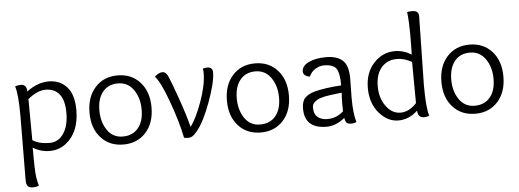

<svg xmlns="http://www.w3.org/2000/svg" viewBox="-58 -916 3628 1342"><g transform="rotate(-5 1755.5 -245.0)"><path d="M76 196 79 -249Q79 -407 60 -460Q78 -468 99 -468Q142 -468 142 -418Q218 -475 296.5 -475Q375 -475 423.5 -421.5Q472 -368 472 -259Q472 -103 377 -29Q327 10 262.5 10Q198 10 145 -24Q145 146 152 186.5Q159 227 165 245Q147 253 121.5 253Q96 253 86 240Q76 227 76 196ZM147 -76Q193 -46 267 -46Q312 -46 344 -76Q401 -132 401 -244Q401 -334 366.5 -376.5Q332 -419 271 -419Q210 -419 145 -364Q147 -144 147 -76Z M997 -232Q997 -122 937 -56Q877 10 779.5 10Q682 10 622 -56Q562 -122 562 -232Q562 -342 622 -408.5Q682 -475 779.5 -475Q877 -475 937 -408.5Q997 -342 997 -232ZM779.5 -46Q849 -46 888 -93Q927 -140 927 -222Q927 -304 887 -361.5Q847 -419 778 -419Q709 -419 670.5 -371.5Q632 -324 632 -242Q632 -160 671 -103Q710 -46 779.5 -46Z M1410 -475Q1447 -475 1447 -437Q1447 -369 1397.5 -233.5Q1348 -98 1296 -36Q1277 -13 1264 -5Q1251 3 1235.5 3Q1220 3 1205 0Q1182 -115 1129 -260.5Q1076 -406 1039 -443Q1069 -470 1094 -470Q1119 -470 1134 -435Q1155 -387 1196 -270Q1237 -153 1257 -72Q1298 -125 1339.5 -240Q1381 -355 1381 -439Q1381 -455 1378 -470Q1393 -475 1410 -475Z M1961 -232Q1961 -122 1901 -56Q1841 10 1743.5 10Q1646 10 1586 -56Q1526 -122 1526 -232Q1526 -342 1586 -408.5Q1646 -475 1743.5 -475Q1841 -475 1901 -408.5Q1961 -342 1961 -232ZM1743.5 -46Q1813 -46 1852 -93Q1891 -140 1891 -222Q1891 -304 1851 -361.5Q1811 -419 1742 -419Q1673 -419 1634.5 -371.5Q1596 -324 1596 -242Q1596 -160 1635 -103Q1674 -46 1743.5 -46Z M2398 -312 2396 -177Q2396 -62 2415 -5Q2399 3 2376.5 3Q2354 3 2345 -7.5Q2336 -18 2333 -41Q2271 10 2205 10Q2051 10 2051 -131Q2051 -182 2075 -206Q2099 -230 2141 -242Q2216 -262 2331 -269Q2331 -354 2310 -386.5Q2289 -419 2221 -419Q2193 -419 2163 -401Q2133 -383 2118 -349Q2072 -358 2072 -389Q2072 -428 2120 -451.5Q2168 -475 2243 -475Q2318 -475 2358 -439.5Q2398 -404 2398 -312ZM2330 -218Q2301 -215 2286.5 -213Q2272 -211 2247.5 -208Q2223 -205 2211 -202Q2199 -199 2181.5 -194Q2164 -189 2155.5 -183Q2147 -177 2138 -170Q2121 -156 2121 -131Q2121 -86 2147 -64.5Q2173 -43 2213 -43Q2281 -43 2328 -88Q2327 -102 2327 -139Q2327 -176 2330 -218Z M2916 -705 2907 -223Q2907 -56 2926 -5Q2910 3 2888 3Q2846 3 2844 -47Q2784 10 2708.5 10Q2633 10 2574 -58.5Q2515 -127 2515 -234Q2515 -341 2576.5 -408Q2638 -475 2725 -475Q2785 -475 2841 -441Q2843 -505 2843 -586.5Q2843 -668 2835 -740Q2851 -743 2871 -743Q2916 -743 2916 -705ZM2839 -389Q2786 -419 2736 -419Q2666 -419 2625.5 -371.5Q2585 -324 2585 -240.5Q2585 -157 2627 -100Q2669 -43 2728.5 -43Q2788 -43 2841 -100Q2839 -358 2839 -389Z M3466 -232Q3466 -122 3406 -56Q3346 10 3248.5 10Q3151 10 3091 -56Q3031 -122 3031 -232Q3031 -342 3091 -408.5Q3151 -475 3248.5 -475Q3346 -475 3406 -408.5Q3466 -342 3466 -232ZM3248.5 -46Q3318 -46 3357 -93Q3396 -140 3396 -222Q3396 -304 3356 -361.5Q3316 -419 3247 -419Q3178 -419 3139.5 -371.5Q3101 -324 3101 -242Q3101 -160 3140 -103Q3179 -46 3248.5 -46Z"/></g></svg>

Font: Overlock
Style: Regular
Weight: 400
Designer: Dario Muhafara
Foundry: Dario Manuel Muhafara
Version: Version 1.001